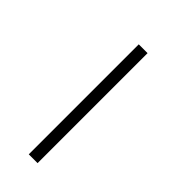

<svg xmlns="http://www.w3.org/2000/svg" viewBox="33 -491 416 416"><g transform="rotate(-45 241.0 -282.5)"><path d="M49 -269.5V-296.5H386V-269.5Z"/></g></svg>

Font: Epilogue ExtraLight
Style: Regular
Weight: 250
Designer: Tyler Finck
Foundry: Etcetera Type Co
Version: Version 2.112